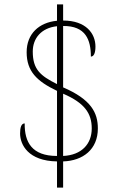

<svg xmlns="http://www.w3.org/2000/svg" viewBox="-20 -780 550 879"><path d="M241 -41V79H269V-41C360 -44 428 -96 428 -192C428 -264 397 -325 269 -380V-661C372 -662 396 -598 396 -521C409 -521 417 -536 417 -567C417 -626 374 -686 269 -686V-760H241V-685C158 -677 102 -625 102 -541C102 -453 149 -408 241 -364V-66C126 -66 92 -129 93 -215C77 -215 72 -195 72 -169C72 -117 110 -43 241 -41ZM241 -660V-395C165 -433 130 -462 130 -544C130 -604 168 -652 241 -660ZM269 -66V-351C367 -309 400 -261 400 -192C400 -121 354 -70 269 -66Z"/></svg>

Font: Noto Serif SemiCondensed Thin
Style: Regular
Weight: 100
Width: 4
Designer: Monotype Design Team
Foundry: Monotype Imaging Inc.
Version: Version 2.015